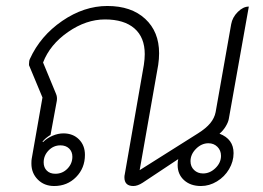

<svg xmlns="http://www.w3.org/2000/svg" viewBox="-20 -613 880 642"><path d="M85 -66Q85 -77 86 -82L122 -287L77 -395V-399Q77 -410 80 -416Q115 -493 188 -543Q261 -593 339 -593Q419 -593 465.5 -550Q512 -507 512 -435Q512 -416 509 -396L447 -44L642 -167Q669 -184 683 -201Q697 -218 701 -238L753 -532Q757 -555 775 -573Q793 -591 812 -591L745 -215Q743 -204 734.5 -190Q726 -176 714 -166Q761 -148 761 -101Q761 -73 746 -47.5Q731 -22 705.5 -6.5Q680 9 652 9Q617 9 595.5 -10.5Q574 -30 574 -61Q574 -74 576 -81L457 -2Q440 9 426 9Q396 9 396 -20Q396 -26 397 -29L461 -396Q464 -416 464 -432Q464 -488 429.5 -518Q395 -548 331 -548Q268 -548 207.5 -506Q147 -464 124 -404L167 -300Q172 -289 170 -276L149 -162Q131 -151 122 -139L124 -138Q137 -151 155.5 -159Q174 -167 192 -167Q224 -167 244 -147Q264 -127 264 -95Q264 -51 234.5 -21Q205 9 161 9Q128 9 106.5 -12.5Q85 -34 85 -66ZM719 -92Q719 -110 707 -122Q695 -134 677 -134Q654 -134 635.5 -115.5Q617 -97 617 -74Q617 -56 629 -44.5Q641 -33 659 -33Q682 -33 700.5 -51Q719 -69 719 -92ZM222 -89Q222 -106 211 -116.5Q200 -127 182 -127Q159 -127 142.5 -110Q126 -93 126 -70Q126 -53 136.5 -42.5Q147 -32 165 -32Q189 -32 205.5 -49Q222 -66 222 -89Z"/></svg>

Font: K2D Thin
Style: Italic
Weight: 100
Italic angle: -10°
Designer: Katatrad Aksorn Co.,Ltd.
Foundry: Cadson Demak Co.,Ltd.
Version: Version 1.000; ttfautohint (v1.6)